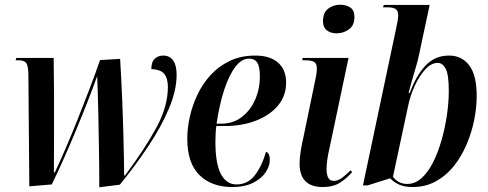

<svg xmlns="http://www.w3.org/2000/svg" viewBox="-20 -781 2063 812"><path d="M400 11Q400 -28 399.5 -78.5Q399 -129 398 -184Q397 -239 396 -291.5Q395 -344 393.5 -388Q392 -432 391 -459Q373 -409 349.5 -349Q326 -289 300 -226.5Q274 -164 248 -106Q222 -48 199 -1L104 7L100 -469Q99 -506 89.5 -516Q80 -526 60 -526H46L49 -536H207Q208 -463 208.5 -378.5Q209 -294 208.5 -209.5Q208 -125 208 -52H212Q231 -92 256.5 -151Q282 -210 308.5 -276.5Q335 -343 360 -408.5Q385 -474 403 -527L488 -532Q490 -502 492.5 -452Q495 -402 497.5 -343Q500 -284 501.5 -225Q503 -166 504 -116.5Q505 -67 505 -39H509Q593 -152 641.5 -241.5Q690 -331 690 -413Q690 -449 675 -468Q660 -487 620 -489Q620 -519 634.5 -532.5Q649 -546 670 -546Q698 -546 712.5 -525Q727 -504 727 -465Q727 -399 694.5 -322Q662 -245 607.5 -163Q553 -81 487 0Z M962 10Q875 10 823.5 -40.5Q772 -91 772 -195Q772 -238 782.5 -286Q793 -334 815 -380.5Q837 -427 871 -464Q905 -501 952 -523.5Q999 -546 1060 -546Q1122 -546 1156 -516Q1190 -486 1190 -431Q1190 -376 1156 -335Q1122 -294 1063 -271Q1004 -248 930 -248H895Q893 -239 892 -217Q891 -195 891 -182Q891 -88 914.5 -44.5Q938 -1 980 -1Q1028 -1 1058 -40Q1088 -79 1105 -139Q1112 -137 1116.5 -129Q1121 -121 1121 -104Q1121 -79 1103.5 -52.5Q1086 -26 1050.5 -8Q1015 10 962 10ZM916 -258Q966 -258 1002.5 -286Q1039 -314 1059 -359.5Q1079 -405 1079 -458Q1079 -499 1068 -516Q1057 -533 1033 -533Q1002 -533 975.5 -498.5Q949 -464 928.5 -402Q908 -340 896 -258Z M1403 -640Q1379 -640 1362.5 -652.5Q1346 -665 1346 -691Q1346 -728 1368 -744.5Q1390 -761 1419 -761Q1443 -761 1461 -749.5Q1479 -738 1479 -710Q1479 -674 1456 -657Q1433 -640 1403 -640ZM1345 10Q1247 10 1247 -89Q1247 -111 1251.5 -140.5Q1256 -170 1265 -209L1314 -446Q1317 -459 1318.5 -471Q1320 -483 1320 -493Q1320 -511 1309.5 -518.5Q1299 -526 1270 -526H1258L1260 -536H1454L1374 -157Q1361 -102 1361 -66Q1361 -43 1368 -29.5Q1375 -16 1392 -16Q1410 -16 1428 -30Q1446 -44 1463 -61L1469 -53Q1447 -27 1418 -8.5Q1389 10 1345 10Z M1725 10Q1690 10 1667.5 -0.5Q1645 -11 1630 -27L1535 3H1515L1656 -664Q1660 -682 1662 -695Q1664 -708 1664 -717Q1664 -736 1653 -743Q1642 -750 1620 -750H1600L1603 -760H1797L1754 -558Q1748 -526 1734 -480.5Q1720 -435 1708 -388H1713Q1739 -460 1779 -503Q1819 -546 1879 -546Q1933 -546 1964.5 -504.5Q1996 -463 1996 -375Q1996 -327 1985.5 -274Q1975 -221 1953.5 -170.5Q1932 -120 1900 -79.5Q1868 -39 1824 -14.5Q1780 10 1725 10ZM1702 -3Q1735 -3 1762.5 -27.5Q1790 -52 1811 -93.5Q1832 -135 1847 -187Q1862 -239 1870 -293.5Q1878 -348 1878 -397Q1878 -465 1865 -490Q1852 -515 1831 -515Q1804 -515 1779 -488Q1754 -461 1734.5 -419Q1715 -377 1706 -333L1642 -34Q1651 -20 1667 -11.5Q1683 -3 1702 -3Z"/></svg>

Font: Noto Serif Display Condensed SemiBold
Style: Italic
Weight: 600
Width: 3
Italic angle: -12°
Designer: Monotype Design Team
Foundry: Monotype Imaging Inc.
Version: Version 2.009